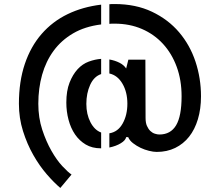

<svg xmlns="http://www.w3.org/2000/svg" viewBox="-20 -800 1056 937"><path d="M72.3 -293.9Q72.3 -402.3 101.1 -487.8Q129.9 -573.2 183.1 -634.3Q236.3 -695.3 310.1 -731Q383.8 -766.6 473.6 -777.3V-680.7Q394.5 -670.9 336.9 -637.2Q279.3 -603.5 241.7 -552.2Q204.1 -501 185.5 -435.1Q167 -369.1 167 -293.9Q167 -225.6 186 -167.5Q205.1 -109.4 231 -64Q256.8 -18.6 284.2 10.7Q311.5 40 329.1 51.8L274.4 117.2Q244.1 91.8 208.5 50.8Q172.9 9.8 142.6 -43.5Q112.3 -96.7 92.3 -160.2Q72.3 -223.6 72.3 -293.9ZM303.7 -299.8Q303.7 -356.4 319.3 -396.5Q335 -436.5 358.9 -462.4Q382.8 -488.3 413.6 -499.5Q444.3 -510.7 473.6 -512.7V-438.5Q438.5 -426.8 419.9 -385.7Q401.4 -344.7 401.4 -293Q401.4 -242.2 421.4 -203.6Q441.4 -165 473.6 -153.3V-76.2H471.7Q429.7 -76.2 398.4 -94.7Q367.2 -113.3 346.2 -144Q325.2 -174.8 314.5 -215.3Q303.7 -255.9 303.7 -299.8ZM539.1 -780.3Q642.6 -780.3 721.7 -742.7Q800.8 -705.1 854 -642.6Q907.2 -580.1 934.1 -499Q960.9 -418 960.9 -330.1Q960.9 -268.6 945.8 -218.3Q930.7 -168 902.8 -132.8Q875 -97.7 835 -78.1Q794.9 -58.6 745.1 -58.6Q728.5 -58.6 707 -64Q685.5 -69.3 666 -78.6Q646.5 -87.9 629.4 -101.1Q612.3 -114.3 605.5 -130.9H595.7Q592.8 -115.2 569.8 -101.1Q546.9 -86.9 513.7 -80.1V-149.4Q555.7 -156.2 578.6 -197.3Q601.6 -238.3 601.6 -293.9Q601.6 -350.6 577.6 -391.6Q553.7 -432.6 513.7 -441.4V-509.8Q541 -504.9 562.5 -494.1Q584 -483.4 595.7 -465.8L606.4 -508.8H689.5L690.4 -224.6Q690.4 -200.2 697.3 -185.1Q704.1 -169.9 713.9 -160.6Q723.6 -151.4 735.8 -147.5Q748 -143.6 757.8 -143.6Q812.5 -143.6 839.4 -188.5Q866.2 -233.4 866.2 -330.1Q866.2 -409.2 842.3 -474.1Q818.4 -539.1 775.4 -585.9Q732.4 -632.8 672.4 -658.7Q612.3 -684.6 539.1 -684.6Q533.2 -684.6 526.4 -684.6Q519.5 -684.6 513.7 -683.6V-779.3Q519.5 -780.3 526.4 -780.3Q533.2 -780.3 539.1 -780.3Z"/></svg>

Font: Allerta
Style: Stencil
Weight: 400
Designer: Matt McInerney
Foundry: Matt McInerney
Version: Version 1.0